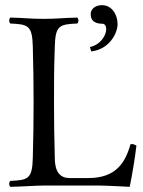

<svg xmlns="http://www.w3.org/2000/svg" viewBox="-20 -718 552 743"><path d="M192 -109C190 -192 189 -237 189 -320C189 -403 189 -452 192 -536C194 -619 209 -624 279 -627C285 -633 285 -644 279 -650C230 -649 199 -645 149 -645C98 -645 70 -649 20 -650C14 -644 14 -633 20 -627C90 -624 105 -619 107 -536C109 -453 110 -404 110 -321C110 -238 109 -192 107 -109C105 -26 90 -21 20 -18C14 -12 14 -1 20 5C69 4 120 0 150 0H362C390 0 482 5 482 5C492 -45 502 -103 508 -155C506 -156 504 -157 503 -157C497 -160 495 -161 485 -160C465 -88 428 -29 322 -29H249C197 -29 192 -78 192 -109ZM375 -698C345 -698 331 -680 331 -664C331 -648 336 -626 377 -626C385 -626 391 -618 391 -605C391 -582 370 -545 328 -536L333 -519C403 -527 435 -589 435 -625C435 -661 413 -698 375 -698Z"/></svg>

Font: Libertinus Serif Display
Style: Regular
Weight: 400
Designer: Philipp H. Poll, Khaled Hosny
Foundry: Caleb Maclennan
Version: Version 7.050;RELEASE